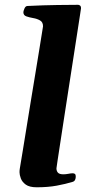

<svg xmlns="http://www.w3.org/2000/svg" viewBox="-20 -776 394 802"><path d="M65.4 -87.9Q68.4 -106 75 -145.8Q81.5 -185.5 90.1 -238.8Q98.6 -292 108.2 -350.3Q117.7 -408.7 127 -464.4Q136.2 -520 143.6 -565.7Q150.9 -611.3 155.3 -638.4Q159.7 -665.5 159.7 -666Q159.7 -683.7 147.2 -690.7Q134.8 -697.8 118.7 -700.5Q102.7 -703.2 90.2 -707.6Q77.6 -711.9 77.6 -725.1Q77.6 -729.5 82 -740Q86.4 -750.5 94.2 -751Q163.1 -754.4 220 -755.1Q276.9 -755.9 306.2 -755.9Q310.1 -755.9 314.2 -752.9Q318.4 -750 318.4 -741.2Q318.4 -740.2 314 -711.9Q309.7 -683.6 302.3 -636.2Q294.9 -588.9 285.9 -530.1Q276.9 -471.3 267.1 -408.7Q257.3 -346 248.3 -287Q239.3 -228 231.9 -180.2Q224.5 -132.3 220.2 -103.5Q215.8 -74.7 215.8 -72.8Q215.8 -62 221.9 -54.9Q228 -47.9 244.6 -47.9Q254.9 -47.9 265.6 -50Q276.4 -52.2 283.7 -52.2Q288.1 -52.2 292.2 -50Q296.4 -47.9 296.4 -37.1Q296.4 -31.2 293.7 -25.1Q291 -19 284.2 -16.6Q253.9 -7.3 217 -0.5Q180.2 6.3 133.3 6.3Q103 6.3 87.6 -4.9Q72.3 -16.1 66.9 -31Q61.5 -45.9 61.5 -56.6Q61.5 -64.5 62.7 -71.5Q64 -78.6 65.4 -87.9Z"/></svg>

Font: Gelasio
Style: Italic
Weight: 400
Italic angle: -8.5°
Designer: Eben Sorkin
Foundry: Eben Sorkin
Version: Version 1.008